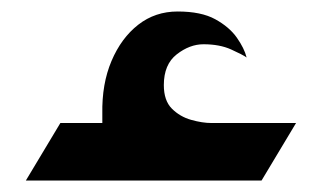

<svg xmlns="http://www.w3.org/2000/svg" viewBox="-20 -314 560 334"><path d="M158 -46V-116Q157 -168 174 -208Q191 -248 220.5 -271Q250 -294 289 -294Q330 -294 354.5 -280.5Q379 -267 392 -248.5Q405 -230 409 -214Q402 -219 382 -228Q362 -237 334 -237Q310 -237 287.5 -219.5Q265 -202 265 -166Q265 -139 279 -125Q293 -111 312.5 -105.5Q332 -100 348 -100H381L382 -46ZM25 0 85 -100H495L435 0Z"/></svg>

Font: Reem Kufi Fun
Style: Regular
Weight: 400
Designer: Khaled Hosny
Version: Version 1.005